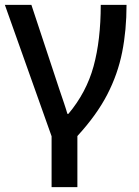

<svg xmlns="http://www.w3.org/2000/svg" viewBox="-20 -559 570 789"><path d="M192 210V1L0 -539H109L206 -246Q213 -224 223 -194.5Q233 -165 242.5 -137Q252 -109 257 -91H261Q335 -179 364.5 -286.5Q394 -394 394 -539H500Q500 -435 482 -344.5Q464 -254 420.5 -170Q377 -86 298 0V210Z"/></svg>

Font: Noto Sans Medium
Style: Regular
Weight: 500
Designer: Monotype Design Team
Foundry: Monotype Imaging Inc.
Version: Version 2.007